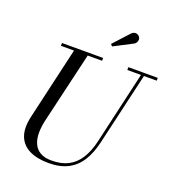

<svg xmlns="http://www.w3.org/2000/svg" viewBox="-171 -1106 1130 1250"><g transform="rotate(20 394.0 -480.5)"><path d="M309 14.5Q227.5 14.5 173.8 -12.5Q120 -39.5 100 -93.8Q80 -148 99 -230L219 -750H314L194.5 -240Q183.5 -193 183.2 -151Q183 -109 196.8 -76.8Q210.5 -44.5 241 -26Q271.5 -7.5 321.5 -7.5Q388.5 -7.5 436.2 -32.2Q484 -57 515.2 -106.5Q546.5 -156 563.5 -230L683 -750H703.5L583 -230Q565 -151.5 531 -97Q497 -42.5 442.5 -14Q388 14.5 309 14.5ZM124 -730.5V-750H409V-730.5ZM584 -730.5V-750H787.5V-730.5ZM438 -840.5 426 -853.5 526.5 -963Q534.5 -970.5 542.8 -973Q551 -975.5 558.8 -974Q566.5 -972.5 572.8 -968Q579 -963.5 582.5 -957.5Q587.5 -949.5 587 -939.8Q586.5 -930 581.8 -921.8Q577 -913.5 569 -908.5Z"/></g></svg>

Font: Bodoni Moda
Style: Italic
Weight: 400
Italic angle: -13°
Designer: Owen Earl
Foundry: indestructible type
Version: Version 2.005